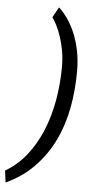

<svg xmlns="http://www.w3.org/2000/svg" viewBox="-127 -844 478 1049"><g transform="rotate(5 112.5 -319.5)"><path d="M281.7 -470.7Q281.7 -365.2 263.2 -267.3Q244.6 -169.4 203.9 -86.2Q163.1 -2.9 99.1 62.7Q35.2 128.4 -54.7 169.4L-63 104.5Q1 67.9 49.8 7.3Q98.6 -53.2 131.3 -130.9Q164.1 -208.5 180.7 -299.8Q197.3 -391.1 197.3 -489.3Q197.3 -534.2 189.9 -575Q182.6 -615.7 171.1 -649.9Q159.7 -684.1 146.5 -710.2Q133.3 -736.3 121.6 -752.4L153.3 -809.1Q179.7 -784.7 203.1 -750.5Q226.6 -716.3 244.1 -673.3Q261.7 -630.4 271.7 -579.3Q281.7 -528.3 281.7 -470.7Z"/></g></svg>

Font: Ufes Sans
Style: Italic
Weight: 400
Designer: Ricardo Esteves & Filipe Motta
Foundry: ProDesignUfes - Ricardo Esteves, Filipe Motta
Version: Version 2.0